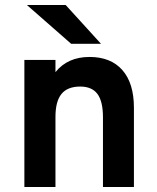

<svg xmlns="http://www.w3.org/2000/svg" viewBox="-20 -752 632 772"><path d="M78 0V-511H203V-462Q227.5 -492.5 261.8 -507.8Q296 -523 340 -523Q425.5 -523 472 -470.2Q518.5 -417.5 518.5 -318.5V0H394V-280Q394 -344.5 371.8 -374.2Q349.5 -404 302.5 -404Q251.5 -404 227.2 -374.2Q203 -344.5 203 -282V0ZM266 -576 88 -732H244L386 -576Z"/></svg>

Font: Undotted
Style: Bold
Weight: 700
Designer: Delve Withrington, Dave Bailey, Thomas Jockin
Foundry: Delve Fonts LLC
Version: Version 4.000